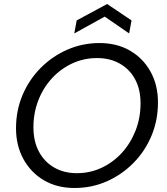

<svg xmlns="http://www.w3.org/2000/svg" viewBox="-20 -927 833 959"><path d="M352 12Q265 12 199.5 -26.5Q134 -65 97 -132.5Q60 -200 60 -286Q60 -375 92.5 -452Q125 -529 183 -587.5Q241 -646 316.5 -679Q392 -712 477 -712Q564 -712 629.5 -674Q695 -636 732 -569Q769 -502 769 -415Q769 -326 736.5 -248.5Q704 -171 646 -112.5Q588 -54 513 -21Q438 12 352 12ZM364 -62Q430 -62 487.5 -89Q545 -116 588.5 -163.5Q632 -211 657 -274.5Q682 -338 682 -411Q682 -481 654.5 -531.5Q627 -582 578 -609.5Q529 -637 465 -637Q399 -637 341.5 -610.5Q284 -584 240 -536.5Q196 -489 171.5 -426Q147 -363 147 -291Q147 -221 174.5 -169.5Q202 -118 251 -90Q300 -62 364 -62ZM351 -760 363 -825 515 -907 637 -825 625 -760 503 -844Z"/></svg>

Font: DM Sans 24pt
Style: Italic
Weight: 400
Italic angle: -10°
Designer: Colophon Foundry, Jonny Pinhorn
Foundry: Colophon Foundry
Version: Version 4.004;gftools[0.9.30]